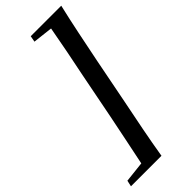

<svg xmlns="http://www.w3.org/2000/svg" viewBox="-308 -752 948 948"><g transform="rotate(-45 166.5 -278.0)"><path d="M360 -715Q342 -638 325.5 -558Q309 -478 293 -398L246 -158Q230 -79 214.5 0.5Q199 80 186 159H-27L-20 127L89 115Q103 48 117 -20.5Q131 -89 145 -158L192 -398Q206 -466 219.5 -534.5Q233 -603 245 -671L141 -683L147 -715Z"/></g></svg>

Font: DM Serif Text
Style: Italic
Weight: 400
Italic angle: -12°
Designer: Colophon Foundry, Frank Grießhammer
Foundry: Colophon Foundry
Version: Version 5.100; ttfautohint (v1.8.2)